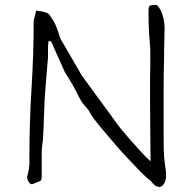

<svg xmlns="http://www.w3.org/2000/svg" viewBox="-20 -727 741 764"><path d="M631 -204Q631 -169 631.5 -135Q632 -101 637 -67Q639 -58 640 -48.5Q641 -39 641 -31Q641 -25 640 -17Q639 -9 635.5 -1.5Q632 6 626.5 11.5Q621 17 613 17Q605 17 596 10Q587 3 580 -7Q560 -22 536 -47Q512 -72 485.5 -100Q459 -128 434.5 -157Q410 -186 389.5 -210Q369 -234 356 -251.5Q343 -269 341 -273Q334 -289 320 -303.5Q306 -318 296 -338Q284 -363 269 -389Q254 -415 238 -440L184 -561Q180 -562 178 -563.5Q176 -565 174 -565Q172 -559 171.5 -550.5Q171 -542 171 -534V-497Q169 -472 166.5 -445Q164 -418 162 -390Q157 -335 155.5 -280Q154 -225 151 -171Q149 -159 147.5 -146Q146 -133 146 -119V-68Q146 -50 146 -34Q146 -18 145 -13Q143 -9 143 -9Q142 -8 136.5 -5.5Q131 -3 125 -0.5Q119 2 113.5 4Q108 6 107 6Q100 6 94 -3.5Q88 -13 88 -21Q88 -28 90 -31Q90 -32 92 -40Q94 -47 95 -54.5Q96 -62 97 -72V-107Q97 -242 105.5 -376.5Q114 -511 114 -644L124 -685Q134 -683 135 -683Q140 -682 142.5 -682Q145 -682 146 -682Q152 -680 161.5 -677.5Q171 -675 177 -668Q186 -655 192 -645Q198 -635 202.5 -624.5Q207 -614 211 -602Q215 -590 220 -574Q238 -543 257.5 -509.5Q277 -476 296 -443Q300 -435 308 -423L458 -218Q458 -218 470.5 -203Q483 -188 502 -166.5Q521 -145 541.5 -122.5Q562 -100 579 -85V-91Q579 -151 578 -210Q577 -269 577 -330V-411Q578 -435 578 -461.5Q578 -488 578 -526Q578 -537 575.5 -565Q573 -593 572 -618.5Q571 -644 571 -664Q571 -670 571 -685.5Q571 -701 577 -705Q578 -706 583 -706Q587 -707 591 -707H604Q618 -693 624.5 -674.5Q631 -656 633 -640Q635 -624 635 -612Q635 -607 634.5 -596Q634 -585 634 -572Q633 -551 633 -530.5Q633 -510 633 -504Q631 -430 631 -354Q631 -278 631 -204Z"/></svg>

Font: ToneOZ-Tsuipita-TC
Style: Tsuipita-TC
Weight: 400
Designer: :Jeffrey Xuan (Chih-Lin Hsuan)  :
Foundry: jeffreyx@gmail.com, cjkFonts.io
Version: Version 0.24071